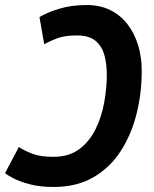

<svg xmlns="http://www.w3.org/2000/svg" viewBox="-34 -729 614 764"><path d="M179 15Q124 15 83.5 4Q43 -7 18.5 -20Q-6 -33 -14 -40L41 -144Q64 -129 95.5 -117Q127 -105 179 -105Q241 -105 282 -136Q323 -167 347 -216.5Q371 -266 381 -323Q391 -380 391 -432Q391 -476 381 -511Q371 -546 345.5 -567Q320 -588 272 -588Q224 -588 194.5 -577Q165 -566 142 -553L123 -661Q152 -679 201 -694Q250 -709 311 -709Q364 -709 404.5 -689Q445 -669 473 -633Q501 -597 515.5 -549.5Q530 -502 530 -447Q530 -359 509.5 -276.5Q489 -194 446.5 -128Q404 -62 337.5 -23.5Q271 15 179 15Z"/></svg>

Font: Ubuntu Sans Mono
Style: Italic
Weight: 400
Italic angle: -13.5°
Monospace: yes
Designer: Dalton Maag Ltd
Foundry: Dalton Maag Ltd
Version: Version 1.006